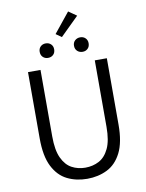

<svg xmlns="http://www.w3.org/2000/svg" viewBox="-112 -1150 940 1240"><g transform="rotate(-10 358.0 -530.0)"><path d="M358 13Q286 13 227.5 -16Q169 -45 134.5 -113Q100 -181 100 -297V-732H182V-296Q182 -206 206 -154.5Q230 -103 270 -81.5Q310 -60 358 -60Q408 -60 448.5 -81.5Q489 -103 513.5 -154.5Q538 -206 538 -296V-732H617V-297Q617 -181 582.5 -113Q548 -45 489 -16Q430 13 358 13ZM244 -800Q224 -800 210.5 -813Q197 -826 197 -848Q197 -869 210.5 -882Q224 -895 244 -895Q265 -895 278.5 -882Q292 -869 292 -848Q292 -826 278.5 -813Q265 -800 244 -800ZM355 -917 318 -943 423 -1073 476 -1036ZM471 -800Q450 -800 436 -813Q422 -826 422 -848Q422 -869 436 -882Q450 -895 471 -895Q491 -895 504.5 -882Q518 -869 518 -848Q518 -826 504.5 -813Q491 -800 471 -800Z"/></g></svg>

Font: Source Han Sans SC Normal
Style: Regular
Weight: 350
Designer: Ryoko NISHIZUKA 西塚涼子 (kana, bopomofo & ideographs); Paul D. Hunt (Latin, Greek & Cyrillic); Sandoll Communications 산돌커뮤니
Foundry: Adobe
Version: Version 2.004;hotconv 1.0.118;makeotfexe 2.5.65603